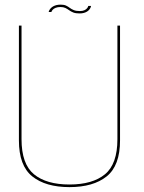

<svg xmlns="http://www.w3.org/2000/svg" viewBox="-20 -782 605 807"><path d="M272 4.5Q372 4.5 428.2 -40.5Q484.5 -85.5 484.5 -192V-674.5H473.5V-197Q473.5 -92.5 421.2 -49.5Q369 -6.5 272 -6.5Q175 -6.5 122.8 -49.5Q70.5 -92.5 70.5 -197V-674.5H59.5V-192Q59.5 -85.5 115.8 -40.5Q172 4.5 272 4.5ZM314 -725.5Q325 -725.5 332.8 -727.8Q340.5 -730 346 -733.5Q351.5 -737 355 -741.2Q358.5 -745.5 360.5 -749.8Q362.5 -754 362.5 -757H351Q350.5 -753 346.5 -747.8Q342.5 -742.5 334.8 -739Q327 -735.5 316 -735.5Q300 -735.5 290.2 -739.5Q280.5 -743.5 273.2 -749Q266 -754.5 257.5 -758.5Q249 -762.5 235 -762.5Q226 -762.5 218.2 -760.8Q210.5 -759 204.5 -755.8Q198.5 -752.5 194.5 -748.5Q190.5 -744.5 188 -740.2Q185.5 -736 184.5 -731.5H196Q197 -736 201.5 -741Q206 -746 214.2 -749.2Q222.5 -752.5 234 -752.5Q246.5 -752.5 254.8 -748.5Q263 -744.5 270.5 -739Q278 -733.5 288 -729.5Q298 -725.5 314 -725.5Z"/></svg>

Font: Anybody Thin
Style: Regular
Weight: 100
Designer: Tyler Finck
Foundry: Etcetera Type Company
Version: Version 1.114;gftools[0.9.25]